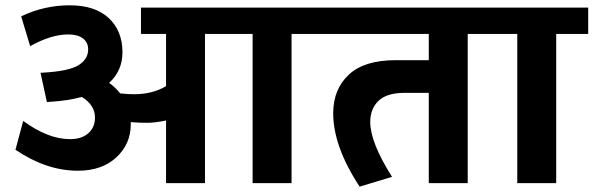

<svg xmlns="http://www.w3.org/2000/svg" viewBox="-20 -680 2204 713"><path d="M596.6 0V-232.6Q556.6 -224 525.8 -224Q494.9 -224 465.6 -226.5V-218.4Q465.6 -145.1 412 -95.6Q358.4 -46 269.5 -46Q152.2 -46 37.4 -123.9L66.2 -231Q158.2 -163.3 240.1 -163.3Q283.6 -163.3 308.1 -185.3Q332.7 -207.3 332.7 -243.2Q332.7 -290.2 283.6 -320Q233.1 -305.9 164.3 -301.8L154.2 -300.8L130.4 -410H136Q236.1 -415.1 273 -438.8Q307.4 -461.1 307.4 -496.5Q307.4 -522.2 288.2 -537.2Q269 -552.1 233.6 -552.1Q169.9 -552.1 92 -508.6L58.6 -619.3Q144.1 -660.3 238.6 -660.3Q333.2 -660.3 384 -612.7Q434.8 -565.2 434.8 -485.8Q434.8 -417.6 385.2 -372.1Q408.5 -355.9 426.2 -333.2Q451.5 -330.1 478.3 -330.1Q546 -330.1 596.6 -360V-554.1H503.5V-651.7H1181V-554.1H1062.7V0H918.1V-554.1H741.2V0Z M1448.9 -456.5H1572.3V-554.1H1150.7V-651.7H1835.2V-554.1H1716.9V0H1572.3V-335.2H1482.3Q1416.6 -335.2 1385.7 -305.6Q1354.9 -276 1354.9 -227Q1354.9 -151.2 1435.8 -23.3L1315.5 13.1Q1215.9 -138.5 1217.4 -262.9Q1218.4 -349.8 1275.8 -403.2Q1333.2 -456.5 1448.9 -456.5Z M1900.9 0V-554.1H1804.9V-651.7H2164.3V-554.1H2045.5V0Z"/></svg>

Font: Khula
Style: Bold
Weight: 700
Designer: Erin McLaughlin, Steve Matteson
Version: Version 1.000;PS 1.0;hotconv 1.0.72;makeotf.lib2.5.5900; ttf